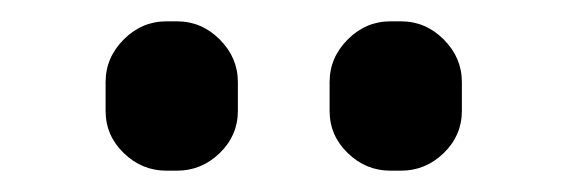

<svg xmlns="http://www.w3.org/2000/svg" viewBox="-20 -767 532 180"><path d="M346 -607Q323 -607 306 -623.5Q289 -640 289 -663V-690Q289 -713 306 -730Q323 -747 346 -747H356Q379 -747 396 -730Q413 -713 413 -690V-663Q413 -640 396 -623.5Q379 -607 356 -607ZM136 -607Q113 -607 96 -623.5Q79 -640 79 -663V-690Q79 -713 96 -730Q113 -747 136 -747H146Q169 -747 186 -730Q203 -713 203 -690V-663Q203 -640 186 -623.5Q169 -607 146 -607Z"/></svg>

Font: Rounded Mplus 1c Bold
Style: Bold
Weight: 700
Version: Version 1.059.20150529